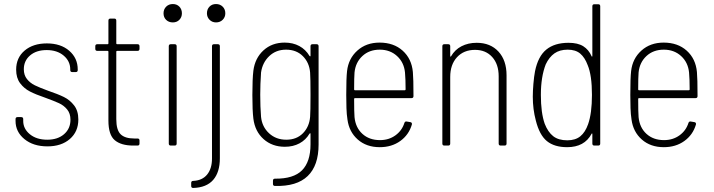

<svg xmlns="http://www.w3.org/2000/svg" viewBox="-20 -721 3536 951"><path d="M57 -122V-131Q57 -141 67 -141H85Q95 -141 95 -131V-122Q95 -83 128 -56Q161 -29 214 -29Q266 -29 297.5 -56.5Q329 -84 329 -128Q329 -159 312.5 -179Q296 -199 272 -210Q248 -221 204 -237Q157 -253 128 -268Q99 -283 79.5 -309Q60 -335 60 -376Q60 -435 102 -470.5Q144 -506 212 -506Q281 -506 323 -469.5Q365 -433 365 -377V-374Q365 -364 355 -364H338Q328 -364 328 -374V-377Q328 -418 295.5 -445.5Q263 -473 211 -473Q160 -473 129 -446.5Q98 -420 98 -378Q98 -349 113.5 -329.5Q129 -310 152.5 -298.5Q176 -287 217 -272Q267 -255 296.5 -240.5Q326 -226 347 -199Q368 -172 368 -129Q368 -69 326 -32.5Q284 4 215 4Q145 4 101 -32Q57 -68 57 -122Z M661 -469H560Q556 -469 556 -465V-131Q556 -77 577.5 -56Q599 -35 645 -35H661Q671 -35 671 -25V-10Q671 0 661 0H640Q580 0 548.5 -26.5Q517 -53 517 -124V-465Q517 -469 513 -469H462Q452 -469 452 -479V-492Q452 -502 462 -502H513Q517 -502 517 -506V-619Q517 -629 527 -629H546Q556 -629 556 -619V-506Q556 -502 560 -502H661Q671 -502 671 -492V-479Q671 -469 661 -469Z M790 -655Q790 -675 803 -688Q816 -701 836 -701Q856 -701 868.5 -688Q881 -675 881 -655Q881 -636 868.5 -623Q856 -610 836 -610Q816 -610 803 -622.5Q790 -635 790 -655ZM1005 -655Q1005 -675 1017.5 -688Q1030 -701 1050 -701Q1070 -701 1083 -688Q1096 -675 1096 -655Q1096 -636 1083 -623Q1070 -610 1050 -610Q1031 -610 1018 -623Q1005 -636 1005 -655ZM816 -10V-492Q816 -502 826 -502H845Q855 -502 855 -492V-10Q855 0 845 0H826Q816 0 816 -10ZM927 200V185Q927 175 937 175Q982 173 1006 143.5Q1030 114 1030 64V-492Q1030 -502 1040 -502H1059Q1069 -502 1069 -492V63Q1069 132 1036 170Q1003 208 937 210Q927 210 927 200Z M1528 -502H1548Q1558 -502 1558 -492V-5Q1558 99 1504 151Q1450 203 1342 200Q1332 200 1332 190V174Q1332 164 1342 164Q1434 165 1476 122.5Q1518 80 1518 -6V-58Q1518 -61 1516.5 -61Q1515 -61 1513 -59Q1495 -28 1463.5 -11Q1432 6 1391 6Q1328 6 1285.5 -32Q1243 -70 1235 -133Q1230 -173 1230 -250Q1230 -330 1235 -371Q1243 -433 1285 -471.5Q1327 -510 1390 -510Q1431 -510 1462.5 -493Q1494 -476 1513 -444Q1515 -442 1516.5 -442Q1518 -442 1518 -445V-492Q1518 -502 1528 -502ZM1518 -248V-254Q1518 -333 1516 -362Q1512 -411 1480 -443Q1448 -475 1397 -475Q1347 -475 1313.5 -443Q1280 -411 1273 -362Q1269 -304 1269 -252Q1269 -192 1273 -142Q1278 -93 1312.5 -61Q1347 -29 1398 -29Q1449 -29 1480.5 -61Q1512 -93 1516 -142Q1518 -169 1518 -248Z M1983 -112Q1986 -121 1995 -119L2013 -116Q2018 -115 2019.5 -111.5Q2021 -108 2020 -104Q2005 -53 1962.5 -22.5Q1920 8 1861 8Q1795 8 1752 -30Q1709 -68 1701 -129Q1697 -154 1696 -186Q1695 -218 1695 -251Q1695 -335 1699 -369Q1706 -431 1750 -470.5Q1794 -510 1860 -510Q1930 -510 1974.5 -470Q2019 -430 2025 -364Q2028 -332 2028 -245Q2028 -235 2018 -235H1738Q1734 -235 1734 -231Q1734 -165 1736 -141Q1741 -89 1775 -58Q1809 -27 1862 -27Q1906 -27 1938.5 -50.5Q1971 -74 1983 -112ZM1736 -362Q1734 -338 1734 -278Q1734 -274 1738 -274H1985Q1989 -274 1989 -278Q1989 -328 1986 -362Q1981 -412 1946.5 -443.5Q1912 -475 1861 -475Q1809 -475 1775 -443.5Q1741 -412 1736 -362Z M2489 -348V-10Q2489 0 2479 0H2460Q2450 0 2450 -10V-343Q2450 -403 2418 -438.5Q2386 -474 2333 -474Q2277 -474 2243.5 -437.5Q2210 -401 2210 -340V-10Q2210 0 2200 0H2181Q2171 0 2171 -10V-492Q2171 -502 2181 -502H2200Q2210 -502 2210 -492V-444Q2210 -441 2211.5 -440.5Q2213 -440 2214 -442Q2233 -475 2266 -492Q2299 -509 2341 -509Q2409 -509 2449 -465.5Q2489 -422 2489 -348Z M2924 -700H2943Q2953 -700 2953 -690V-10Q2953 0 2943 0H2924Q2914 0 2914 -10V-57Q2914 -60 2912.5 -60Q2911 -60 2910 -58Q2875 8 2789 8Q2726 8 2689 -22Q2652 -52 2634 -124Q2619 -180 2619 -242Q2619 -270 2622 -306Q2625 -342 2630 -368Q2645 -442 2686 -475.5Q2727 -509 2796 -509Q2842 -509 2869 -492Q2896 -475 2910 -443Q2911 -440 2912.5 -440.5Q2914 -441 2914 -444V-690Q2914 -700 2924 -700ZM2912 -251Q2912 -348 2891 -398Q2877 -436 2854 -455.5Q2831 -475 2792 -475Q2752 -475 2726 -456.5Q2700 -438 2683 -402Q2659 -340 2659 -251Q2659 -162 2678 -108Q2694 -67 2720 -46.5Q2746 -26 2790 -26Q2830 -26 2854.5 -46Q2879 -66 2893 -106Q2912 -160 2912 -251Z M3390 -112Q3393 -121 3402 -119L3420 -116Q3425 -115 3426.5 -111.5Q3428 -108 3427 -104Q3412 -53 3369.5 -22.5Q3327 8 3268 8Q3202 8 3159 -30Q3116 -68 3108 -129Q3104 -154 3103 -186Q3102 -218 3102 -251Q3102 -335 3106 -369Q3113 -431 3157 -470.5Q3201 -510 3267 -510Q3337 -510 3381.5 -470Q3426 -430 3432 -364Q3435 -332 3435 -245Q3435 -235 3425 -235H3145Q3141 -235 3141 -231Q3141 -165 3143 -141Q3148 -89 3182 -58Q3216 -27 3269 -27Q3313 -27 3345.5 -50.5Q3378 -74 3390 -112ZM3143 -362Q3141 -338 3141 -278Q3141 -274 3145 -274H3392Q3396 -274 3396 -278Q3396 -328 3393 -362Q3388 -412 3353.5 -443.5Q3319 -475 3268 -475Q3216 -475 3182 -443.5Q3148 -412 3143 -362Z"/></svg>

Font: Barlow Semi Condensed ExLight
Style: Regular
Weight: 275
Width: 4
Designer: Jeremy Tribby
Foundry: Tribby Type
Version: Version 1.408